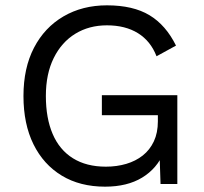

<svg xmlns="http://www.w3.org/2000/svg" viewBox="-20 -690 764 720"><path d="M374 10Q280 10 211.5 -31.5Q143 -73 105.5 -149Q68 -225 68 -330Q68 -435 107.5 -511Q147 -587 218 -628.5Q289 -670 381 -670Q479 -670 540.5 -633Q602 -596 640 -519L567 -479Q545 -536 497.5 -565.5Q450 -595 381 -595Q314 -595 262.5 -563.5Q211 -532 181.5 -472.5Q152 -413 152 -330Q152 -247 177.5 -187.5Q203 -128 253.5 -96.5Q304 -65 377 -65Q418 -65 453.5 -75.5Q489 -86 515.5 -107Q542 -128 557 -160Q572 -192 572 -235V-258H362V-333H645V0H582L578 -123L595 -120Q569 -58 513 -24Q457 10 374 10Z"/></svg>

Font: Work Sans
Style: Regular
Weight: 400
Designer: Wei Huang
Foundry: Wei Huang
Version: Version 2.006; ttfautohint (v1.8.1.43-b0c9)